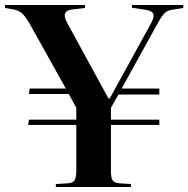

<svg xmlns="http://www.w3.org/2000/svg" viewBox="-20 -750 755 770"><path d="M204 0V-12L255 -15Q273 -17 279.5 -28Q286 -39 286 -68V-249H93L96 -270H286V-318L256 -373H96L99 -395H244L100 -653Q84 -681 71 -694Q58 -707 35 -712L0 -718V-730H321V-718L269 -712Q223 -706 249 -659L415 -355H420L586 -657Q599 -681 595 -693.5Q591 -706 568 -710L509 -719V-730H715V-718L671 -711Q653 -709 641.5 -698.5Q630 -688 612 -656L468 -395H619V-371H455L425 -318V-270H619V-249H425V-64Q425 -37 431.5 -27Q438 -17 458 -15L505 -12V0Z"/></svg>

Font: Literata 72pt SemiBold
Style: Regular
Weight: 600
Designer: Latin by Veronika Burian and Jose Scaglione. Greek by Irene Vlachou. Cyrillic by Vera Evstafieva.
Foundry: TypeTogether
Version: Version 3.002